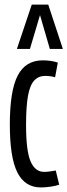

<svg xmlns="http://www.w3.org/2000/svg" viewBox="-20 -810 295 840"><path d="M23 -265Q23 -413 57.5 -479.5Q92 -546 167 -546Q184 -546 202 -543.5Q220 -541 233 -536L221 -472Q200 -478 178 -478Q149 -478 130 -458Q111 -438 102.5 -391Q94 -344 94 -263Q94 -149 114 -103.5Q134 -58 173 -58Q184 -58 199 -60Q214 -62 224 -64L239 -2Q226 3 202.5 6.5Q179 10 159 10Q89 10 56 -55.5Q23 -121 23 -265ZM54 -596 119 -790H191L255 -596H198L155 -744L111 -596Z"/></svg>

Font: Georama ExtraCondensed
Style: Regular
Weight: 400
Width: 2
Designer: Jean-Baptiste Levee
Foundry: Production Type
Version: Version 1.000